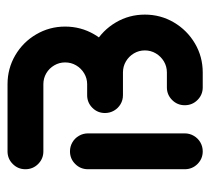

<svg xmlns="http://www.w3.org/2000/svg" viewBox="-44 -514 559 510"><g transform="rotate(-90 235.0 -259.5)"><path d="M87.4 0Q67.8 0 53.9 -13.9Q40 -27.8 40 -47.8V-304.8Q40 -324.8 53.9 -338.7Q67.8 -352.6 87.4 -352.6Q100.4 -352.6 111.3 -346.3Q122.2 -340 128.7 -328.9Q135.2 -317.8 135.2 -304.8V-47.8Q135.2 -34.8 128.7 -23.7Q122.2 -12.6 111.3 -6.3Q100.4 0 87.4 0ZM244.4 -307H297Q338.9 -307 374.1 -286.5Q409.3 -265.9 430 -230.7Q450.7 -195.6 450.7 -153.7Q450.7 -111.9 430 -76.7Q409.3 -41.5 374.1 -20.7Q338.9 0 297 0H257.4Q237.8 0 223.9 -13.9Q210 -27.8 210 -47.8Q210 -67.4 223.9 -81.3Q237.8 -95.2 257.4 -95.2H297Q313 -95.2 326.3 -103.1Q339.6 -111.1 347.6 -124.4Q355.6 -137.8 355.6 -153.7Q355.6 -169.6 347.6 -183Q339.6 -196.3 326.3 -204.1Q313 -211.9 297 -211.9H244.4ZM189.3 -259.6Q189.3 -279.3 203.1 -293.1Q217 -307 236.7 -307H265.9Q281.5 -307 294.8 -315Q308.1 -323 315.9 -336.3Q323.7 -349.6 323.7 -365.6Q323.7 -381.1 315.9 -394.4Q308.1 -407.8 294.8 -415.6Q281.5 -423.3 265.9 -423.3H87.4Q67.8 -423.3 53.9 -437.2Q40 -451.1 40 -471.1Q40 -490.7 53.9 -504.6Q67.8 -518.5 87.4 -518.5H265.9Q307.4 -518.5 342.6 -498Q377.8 -477.4 398.3 -442.2Q418.9 -407 418.9 -365.6Q418.9 -323.7 398.3 -288.3Q377.8 -253 342.6 -232.4Q307.4 -211.9 265.9 -211.9H236.7Q223.7 -211.9 212.8 -218.3Q201.9 -224.8 195.6 -235.7Q189.3 -246.7 189.3 -259.6Z"/></g></svg>

Font: 26F Galaxy Hebrew Extra Bold
Style: Regular
Weight: 800
Designer: C₂₉H₂₅N₃O₅
Version: Version 1.000